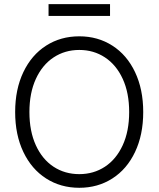

<svg xmlns="http://www.w3.org/2000/svg" viewBox="-20 -891 761 921"><path d="M360.4 9.8Q271 9.8 201.2 -34.9Q131.3 -79.6 92 -162.1Q52.7 -244.6 52.7 -353.5Q52.7 -462.4 92 -544.9Q131.3 -627.4 201.2 -672.1Q271 -716.8 360.4 -716.8Q449.2 -716.8 519 -672.1Q588.9 -627.4 627.9 -544.9Q667 -462.4 667 -353.5Q667 -244.6 627.9 -162.1Q588.9 -79.6 519 -34.9Q449.2 9.8 360.4 9.8ZM360.4 -651.4Q291.5 -651.4 237.3 -615.7Q183.1 -580.1 152.1 -512.7Q121.1 -445.3 121.1 -353.5Q121.1 -261.7 151.9 -194.3Q182.6 -127 236.8 -91.3Q291 -55.7 360.4 -55.7Q429.2 -55.7 483.4 -91.3Q537.6 -127 568.6 -194.3Q599.6 -261.7 599.6 -353.5Q599.6 -445.8 568.6 -512.9Q537.6 -580.1 483.4 -615.7Q429.2 -651.4 360.4 -651.4ZM507.8 -814.5H212.9V-871.1H507.8Z"/></svg>

Font: Pretendard JP Light
Style: Regular
Weight: 300
Designer: Base glyphs from Inter by Rasmus Andersson; Hangeul glyphs from Noto Sans CJK(Source Han Sans) by Jang Soo-young and Kan
Foundry: Kil Hyung-jin
Version: Version 1.309